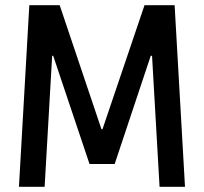

<svg xmlns="http://www.w3.org/2000/svg" viewBox="-20 -720 787 740"><path d="M53 0 93 -700H210L371 -222H375L537 -700H653L693 0H595L566 -505H561L422 -88H325L185 -505H181L152 0Z"/></svg>

Font: Cuprum Medium
Style: Regular
Weight: 500
Designer: Jovanny Lemonad
Foundry: Jovanny Lemonad
Version: Version 3.000